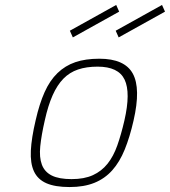

<svg xmlns="http://www.w3.org/2000/svg" viewBox="-20 -746 686 775"><path d="M381 -509Q483 -509 516 -449Q549 -389 519 -259Q504 -193 483.5 -142.5Q463 -92 433 -58.5Q403 -25 361 -8Q319 9 261 9Q202 9 167 -6.5Q132 -22 117 -54.5Q102 -87 104.5 -138Q107 -189 124 -261Q139 -327 160 -374Q181 -421 212 -451Q243 -481 284 -495Q325 -509 381 -509ZM269 -23Q320 -23 355 -39Q390 -55 414 -85Q438 -115 453.5 -159Q469 -203 482 -259Q508 -372 483 -424.5Q458 -477 374 -477Q329 -477 295 -465.5Q261 -454 236 -428.5Q211 -403 192.5 -361.5Q174 -320 161 -261Q147 -200 142.5 -155.5Q138 -111 149 -81.5Q160 -52 189 -37.5Q218 -23 269 -23ZM634 -726 646 -699 459 -595 447 -622ZM449 -726 461 -699 274 -595 262 -622Z"/></svg>

Font: Panefresco 1wt
Style: Italic
Weight: 250
Version: Version 1.000